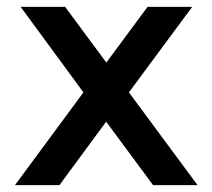

<svg xmlns="http://www.w3.org/2000/svg" viewBox="-20 -537 616 557"><path d="M553 0H424L288 -184L152.5 0H23.5L222 -269L40 -517H169L288.5 -355.5L408 -517H537.5L354 -269Z"/></svg>

Font: Public Sans SemiBold
Style: Regular
Weight: 600
Designer: The Public Sans Project Authors: Dan O. Williams and USWDS (Libre Franklin designed by Pablo Impallari and Rodrigo Fuenz
Version: Version 1.007